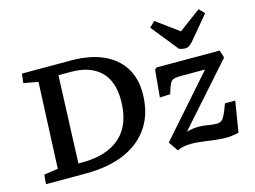

<svg xmlns="http://www.w3.org/2000/svg" viewBox="-107 -991 1581 1189"><g transform="rotate(-15 684.0 -396.0)"><path d="M54 0 59 -60 149 -73 173 -624 80 -641 87 -700H401Q519 -700 603.5 -663.5Q688 -627 733 -557.5Q778 -488 778 -390Q778 -267 722 -179.5Q666 -92 561.5 -46Q457 0 309 0ZM281 -72H305Q465 -72 551 -150Q637 -228 637 -383Q637 -505 571.5 -568.5Q506 -632 381 -632H303ZM901 -521H1307L1322 -472L981 -88Q1020 -99 1057 -99Q1090 -99 1118 -93.5Q1146 -88 1175 -88Q1190 -88 1201.5 -95.5Q1213 -103 1225 -126Q1237 -149 1254 -197H1320L1288 0Q1238 14 1184 10.5Q1130 7 1078.5 -1Q1027 -9 987 -9Q955 -9 933.5 -3.5Q912 2 897 9L855 -52L1189 -431H1029Q1002 -431 987 -425.5Q972 -420 962.5 -401Q953 -382 941 -339L874 -336L890 -510ZM928 -769 963 -803 1106 -698 1247 -802 1280 -768 1158 -622Q1131 -589 1106 -589Q1086 -589 1066 -597Z"/></g></svg>

Font: Literata 7pt SemiBold
Style: Italic
Weight: 600
Italic angle: -2°
Designer: Latin by Veronika Burian and Jose Scaglione. Greek by Irene Vlachou. Cyrillic by Vera Evstafieva
Foundry: TypeTogether
Version: Version 3.002